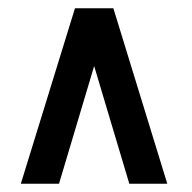

<svg xmlns="http://www.w3.org/2000/svg" viewBox="-20 -718 459 459"><path d="M159.2 -698.2H251L379.9 -278.8H289.1L205.1 -560.1L121.1 -278.8H29.8Z"/></svg>

Font: D-DIN Condensed
Style: DINCondensed-Bold
Weight: 700
Width: 3
Designer: Charles Nix
Foundry: Datto Inc.
Version: Version 1.10